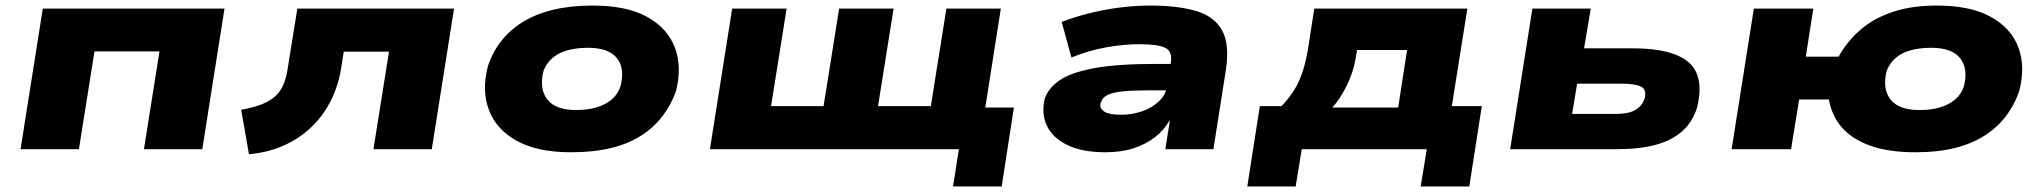

<svg xmlns="http://www.w3.org/2000/svg" viewBox="-20 -537 7355 691"><path d="M54 0 134 -506H788L708 0H498L554 -352H320L264 0Z M876 18 848 -142Q892 -150 921.5 -161.5Q951 -173 970.5 -190.5Q990 -208 1000.5 -233.5Q1011 -259 1016 -294L1050 -506H1614L1534 0H1324L1380 -351H1217L1208 -293Q1198 -229 1170.5 -174.5Q1143 -120 1100 -79Q1057 -38 1000.5 -13Q944 12 876 18Z M2035 11Q1914 11 1840 -30Q1766 -71 1739.5 -141.5Q1713 -212 1736 -299Q1753 -350 1784.5 -390Q1816 -430 1862.5 -458.5Q1909 -487 1971.5 -502Q2034 -517 2113 -517Q2235 -517 2308.5 -476.5Q2382 -436 2408.5 -366.5Q2435 -297 2413 -209Q2395 -159 2363.5 -118Q2332 -77 2286 -48Q2240 -19 2178 -4Q2116 11 2035 11ZM2053 -141Q2095 -141 2127 -150.5Q2159 -160 2181 -178.5Q2203 -197 2213 -226Q2230 -290 2200.5 -327.5Q2171 -365 2096 -365Q2055 -365 2022.5 -356Q1990 -347 1968.5 -328.5Q1947 -310 1936 -282Q1920 -218 1949.5 -179.5Q1979 -141 2053 -141Z M3410 134 3431 0H2535L2615 -506H2811L2755 -155H2944L3000 -506H3196L3140 -155H3330L3386 -506H3582L3526 -150H3629L3585 134Z M3958 11Q3876 11 3822.5 -14.5Q3769 -40 3748 -84Q3727 -128 3740 -182Q3753 -220 3793.5 -248Q3834 -276 3917 -291.5Q4000 -307 4139 -307H4224L4210 -212H4125Q4063 -212 4024.5 -208.5Q3986 -205 3966.5 -195.5Q3947 -186 3942 -168Q3935 -150 3952 -137Q3969 -124 4015 -124Q4053 -124 4089 -136Q4125 -148 4150.5 -172Q4176 -196 4181 -229L4194 -313Q4200 -353 4172.5 -365.5Q4145 -378 4080 -378Q4026 -378 3963 -367Q3900 -356 3836 -330L3801 -458Q3853 -478 3907 -491Q3961 -504 4015 -510.5Q4069 -517 4120 -517Q4217 -517 4283 -498Q4349 -479 4377.5 -429Q4406 -379 4392 -286L4347 0H4174L4190 -102H4188Q4169 -68 4136.5 -43Q4104 -18 4060 -3.5Q4016 11 3958 11Z M4469 134 4514 -155H4592Q4619 -183 4637.5 -212.5Q4656 -242 4668.5 -280.5Q4681 -319 4689 -371L4710 -506H5261L5205 -155H5313L5268 134H5093L5115 0H4665L4643 134ZM4775 -150H5012L5044 -357H4864L4858 -322Q4851 -279 4827.5 -230.5Q4804 -182 4775 -150Z M5415 0 5495 -506H5705L5681 -363H5858Q5997 -363 6056 -314Q6115 -265 6088 -151Q6072 -98 6034 -64.5Q5996 -31 5937.5 -15.5Q5879 0 5797 0ZM5638 -127H5795Q5841 -127 5865 -141Q5889 -155 5898 -180Q5908 -214 5886.5 -225Q5865 -236 5815 -236H5656Z M6874 11Q6777 11 6711.5 -12.5Q6646 -36 6609.5 -77.5Q6573 -119 6562 -179H6455L6426 0H6212L6292 -506H6506L6479 -333H6597Q6629 -390 6677 -431Q6725 -472 6793 -494.5Q6861 -517 6951 -517Q7071 -517 7144.5 -476.5Q7218 -436 7244 -366.5Q7270 -297 7247 -209Q7230 -159 7198.5 -118Q7167 -77 7121 -48Q7075 -19 7014 -4Q6953 11 6874 11ZM6888 -141Q6930 -141 6962 -150.5Q6994 -160 7016 -178.5Q7038 -197 7048 -226Q7064 -290 7034.5 -327.5Q7005 -365 6930 -365Q6889 -365 6856.5 -356Q6824 -347 6802.5 -328.5Q6781 -310 6770 -282Q6754 -218 6783.5 -179.5Q6813 -141 6888 -141Z"/></svg>

Font: Nunito Sans 7pt Expanded Black
Style: Italic
Weight: 900
Width: 7
Italic angle: -9°
Designer: Vernon Adams
Foundry: Vernon Adams
Version: Version 3.101;gftools[0.9.27]